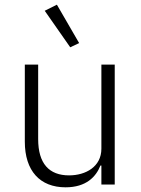

<svg xmlns="http://www.w3.org/2000/svg" viewBox="-20 -788 603 820"><path d="M280 -586 318 -604 223 -768 171 -742ZM413 0H470V-512H413V-153C413 -76 346 -39 275 -39C190 -39 143 -89 143 -194V-512H86V-183C86 -58 151 12 260 12C348 12 390 -33 409 -81H413Z"/></svg>

Font: IBM Plex Devanagari Light
Style: Regular
Weight: 300
Designer: Mike Abbink, Paul van der Laan, Pieter van Rosmalen, Erin McLaughlin
Foundry: Bold Monday
Version: Version 1.0